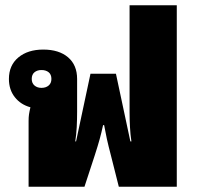

<svg xmlns="http://www.w3.org/2000/svg" viewBox="-20 -712 759 732"><path d="M89 0V-251Q89 -265 90.5 -275.5Q92 -286 96 -303Q59 -313 36.5 -341.5Q14 -370 14 -411Q14 -463 50 -493Q86 -523 145 -523Q205 -523 239.5 -493.5Q274 -464 274 -411V-286Q274 -256 272.5 -227.5Q271 -199 267 -173H270L325 -431H422L477 -173H481Q477 -199 475.5 -228Q474 -257 474 -286V-692H654V0H433L403 -119Q393 -157 387.5 -182Q382 -207 377 -235H373Q367 -207 360 -181.5Q353 -156 341 -119L302 0ZM138 -377Q155 -377 165.5 -386Q176 -395 176 -411Q176 -428 165.5 -436.5Q155 -445 138 -445Q122 -445 111.5 -436.5Q101 -428 101 -411Q101 -395 111.5 -386Q122 -377 138 -377Z"/></svg>

Font: Noto Sans Thai Looped UI Black
Style: Regular
Weight: 900
Designer: Cadson Demak Team
Foundry: Cadson Demak Co., Ltd.
Version: Version 1.000